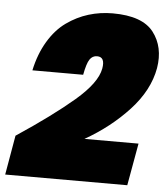

<svg xmlns="http://www.w3.org/2000/svg" viewBox="-72 -774 707 810"><g transform="rotate(5 281.5 -368.5)"><path d="M-20 -10 9 -177Q158 -276 248 -353Q338 -430 349 -491Q358 -541 323 -541Q303 -541 291.5 -523.5Q280 -506 271 -458H56Q71 -528 103 -581.5Q135 -635 178.5 -666Q222 -697 271 -712Q320 -727 373 -727Q499 -727 546.5 -665Q594 -603 579 -513Q562 -418 484.5 -334Q407 -250 300 -189H529L497 -10Z"/></g></svg>

Font: Poppins Black
Style: Italic
Weight: 900
Italic angle: -10°
Designer: Ninad Kale (Devanagari), Jonny Pinhorn (Latin)
Foundry: Indian Type Foundry
Version: Version 3.200;PS 1.000;hotconv 16.6.54;makeotf.lib2.5.65590